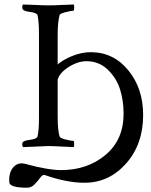

<svg xmlns="http://www.w3.org/2000/svg" viewBox="-20 -666 686 873"><path d="M157.2 -510.7Q157.2 -570.3 150.4 -597.7Q145.5 -608.4 113.3 -612.3Q81.1 -616.2 81.1 -630.9Q81.1 -643.6 85 -645.5Q102.5 -645.5 139.6 -643.6Q176.8 -641.6 201.2 -641.6Q225.6 -641.6 264.2 -643.6Q302.7 -645.5 315.4 -645.5Q317.4 -641.6 317.4 -631.8Q317.4 -617.2 313.5 -617.2Q304.7 -617.2 278.8 -610.8Q252.9 -604.5 251 -597.7Q242.2 -566.4 242.2 -506.8V-135.7Q242.2 -74.2 251 -44.9Q252.9 -38.1 278.3 -31.7Q303.7 -25.4 313.5 -25.4Q317.4 -25.4 317.4 -10.7Q317.4 -2.9 315.4 2.9Q217.8 -2 201.2 -2Q197.3 -2 85 2.9Q81.1 -1 81.1 -11.7Q81.1 -26.4 113.3 -29.8Q145.5 -33.2 150.4 -44.9Q157.2 -71.3 157.2 -131.8ZM22.5 165Q18.6 120.1 40 95.2Q61.5 70.3 94.7 79.1Q198.2 107.4 257.8 107.4Q377 107.4 459.5 38.6Q542 -30.3 542 -149.4Q542 -206.1 526.4 -257.8Q510.7 -309.6 470.7 -348.6Q430.7 -387.7 373 -387.7Q330.1 -387.7 284.2 -356Q238.3 -324.2 238.3 -281.2L237.3 -369.1Q264.6 -393.6 307.6 -411.1Q350.6 -428.7 392.6 -428.7Q496.1 -428.7 563.5 -346.2Q630.9 -263.7 630.9 -143.6Q630.9 -9.8 553.2 77.6Q475.6 165 364.3 165Q284.2 165 183.6 129.9Q173.8 127 163.6 141.1Q153.3 155.3 138.2 171.4Q123 187.5 102.5 187.5Q28.3 187.5 22.5 165Z"/></svg>

Font: Crimson Text
Style: Roman
Weight: 400
Version: Version 0.13